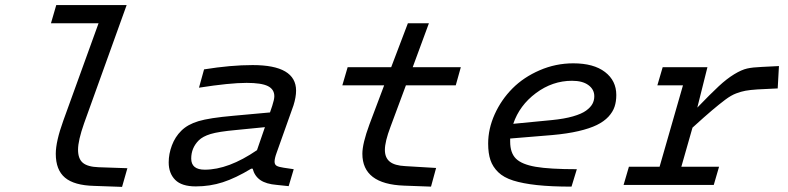

<svg xmlns="http://www.w3.org/2000/svg" viewBox="-20 -730 3109 758"><path d="M230 -253.9 369.1 -638.2H181.2L202.1 -710H480L312 -243.2Q288.1 -175.3 288.1 -139.2Q288.1 -103 307.1 -87.2Q326.2 -71.3 369.1 -69.8L482.9 -65.9L461.9 7.8L352.1 3.9Q272.9 2 236.6 -28.6Q200.2 -59.1 200.2 -123Q200.2 -171.4 230 -253.9Z M1071.8 -126Q1064 -104.5 1064 -91.8Q1064 -80.6 1071.8 -75.7Q1079.6 -70.8 1099.6 -67.9L1139.6 -62L1119.6 4.9L1072.8 0Q1030.3 -3.4 1007.6 -19.3Q984.9 -35.2 977.5 -64H971.7Q910.2 -26.9 859.6 -10.5Q809.1 5.9 752.9 5.9Q697.3 5.9 671.6 -20Q646 -45.9 646 -88.9Q646 -122.6 658.7 -156.2Q671.4 -189.9 695.8 -213.9Q720.7 -238.8 763.7 -251.7Q806.6 -264.6 900.9 -272.9L1045.9 -286.1L1054.7 -312Q1063 -337.4 1063 -350.1Q1063 -377.4 1037.6 -390.1Q1012.2 -402.8 953.6 -402.8Q886.7 -402.8 765.6 -383.8L785.6 -456.1Q891.1 -473.1 977.5 -473.1Q1148.9 -473.1 1148.9 -372.1Q1148.9 -346.7 1138.7 -314ZM788.6 -60.1Q881.8 -60.1 994.6 -137.2L1025.9 -228L912.6 -216.8Q842.3 -210.4 811.3 -200.9Q780.3 -191.4 764.6 -175.8Q734.9 -146 734.9 -104Q734.9 -60.1 788.6 -60.1Z M1521.5 -229Q1499.5 -170.9 1499.5 -138.2Q1499.5 -107.4 1518.8 -91.8Q1538.1 -76.2 1579.6 -74.2L1701.7 -66.9L1681.6 6.8L1575.7 2.9Q1410.6 -2.9 1410.6 -123Q1410.6 -163.1 1438.5 -238.8L1496.6 -393.1H1331.5L1352.5 -464.8H1524.4L1590.3 -638.2H1673.3L1609.4 -464.8H1799.3L1779.3 -393.1H1582.5Z M2257.3 -62 2236.3 6.8Q2156.2 6.8 2100.1 0.7Q2043.9 -5.4 2006.1 -17.3Q1968.3 -29.3 1946.8 -50.3Q1925.3 -71.3 1916.3 -97.9Q1907.2 -124.5 1907.2 -163.1Q1907.2 -221.7 1933.1 -279.1Q1959 -336.4 2003.2 -380.9Q2047.4 -425.3 2110.6 -452.6Q2173.8 -480 2243.2 -480Q2323.7 -480 2368.4 -445.8Q2413.1 -411.6 2413.1 -355Q2413.1 -329.1 2406.2 -308.6Q2399.4 -288.1 2382.1 -269.3Q2364.7 -250.5 2336.4 -236.6Q2308.1 -222.7 2263.9 -212.4Q2219.7 -202.1 2160.2 -196.8L1994.1 -183.1V-170.9Q1994.1 -126.5 2016.8 -103.8Q2039.6 -81.1 2094.7 -71.5Q2149.9 -62 2257.3 -62ZM2238.3 -411.1Q2161.1 -411.1 2095.9 -362.5Q2030.8 -314 2006.3 -241.2L2158.2 -255.9Q2207.5 -260.7 2241.7 -270.5Q2275.9 -280.3 2293.7 -293.2Q2311.5 -306.2 2318.8 -319.8Q2326.2 -333.5 2326.2 -350.1Q2326.2 -377 2303 -394Q2279.8 -411.1 2238.3 -411.1Z M2462.9 -71.8H2584L2676.3 -393.1H2575.2L2596.2 -464.8H2772.9L2732.9 -305.2Q2786.1 -360.4 2817.6 -389.6Q2849.1 -418.9 2878.4 -436.8Q2907.7 -454.6 2929.7 -459.5Q2951.7 -464.4 2987.3 -465.8L3055.2 -469.2L3050.3 -380.9L2970.2 -377Q2940.4 -375 2923.3 -371.8Q2906.2 -368.7 2886.5 -361.3Q2866.7 -354 2843 -336.2Q2819.3 -318.4 2791 -294.4Q2762.7 -270.5 2713.9 -226.1L2669.9 -71.8H2818.8L2797.9 0H2441.9Z"/></svg>

Font: IntelOne Mono
Style: Italic
Weight: 400
Italic angle: -16°
Designer: Fred Shallcrass
Foundry: Frere-Jones Type LLC
Version: Version 1.200;hotconv 1.1.0;makeotfexe 2.6.0;FJTRelease1.2